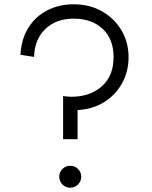

<svg xmlns="http://www.w3.org/2000/svg" viewBox="-20 -860 707 896"><path d="M274.5 -210.5H342V-346.5Q413 -350 466.5 -383.8Q520 -417.5 550 -472.2Q580 -527 580 -593Q580 -662.5 547 -718.2Q514 -774 456.2 -807Q398.5 -840 323 -840Q257.5 -840 202.8 -812.8Q148 -785.5 113.8 -732.8Q79.5 -680 75.5 -604L139 -594.5Q141.5 -677 191.8 -725Q242 -773 324.5 -773Q407 -773 458.5 -725.8Q510 -678.5 510 -593.5Q510 -505.5 454.8 -457Q399.5 -408.5 313.5 -408.5Q302.5 -408.5 293.2 -409.5Q284 -410.5 274.5 -412ZM307.5 16Q329 16 344 1Q359 -14 359 -35.5Q359 -56.5 344 -71.5Q329 -86.5 307.5 -86.5Q286.5 -86.5 271.5 -71.5Q256.5 -56.5 256.5 -35.5Q256.5 -14 271.5 1Q286.5 16 307.5 16Z"/></svg>

Font: Spartan
Style: Regular
Weight: 400
Designer: Matt Bailey, Mirko Velimirovic
Foundry: Matt Bailey
Version: Version 1.003; ttfautohint (v1.8.3)